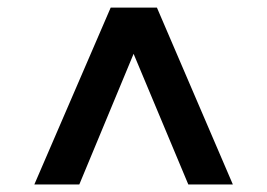

<svg xmlns="http://www.w3.org/2000/svg" viewBox="-20 -641 700 503"><path d="M330 -500 187.8 -157.8H70L270 -621.1H391.1L590 -157.8H473.3Z"/></svg>

Font: Paperlogy 7 Bold
Style: Regular
Weight: 700
Designer: redesigned by Lee Juim, glyphs from Gmarket Sans & Montserrat
Foundry: PT&
Version: Version 1.001